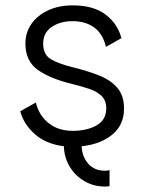

<svg xmlns="http://www.w3.org/2000/svg" viewBox="-20 -536 535 712"><path d="M249.5 -516.1Q326.7 -516.1 371.6 -481.9Q416.5 -447.8 430.2 -394.5L373 -362.3Q360.4 -412.6 328.1 -435.1Q295.9 -457.5 249.5 -457.5Q203.1 -457.5 171.6 -436Q140.1 -414.6 140.1 -374.5Q140.1 -333 169.2 -316.2Q198.2 -299.3 249.5 -286.6Q304.2 -273.4 347.2 -256.3Q390.1 -239.3 415 -210.4Q439.9 -181.6 439.9 -133.8Q439.9 -71.8 395.5 -36.1Q351.1 -0.5 282.7 6.3Q284.7 45.9 307.6 71.5Q330.6 97.2 370.1 97.2Q379.4 97.2 386.2 94.7V154.3Q378.9 155.8 370.1 155.8Q327.6 155.8 293.5 136Q259.3 116.2 238.8 82.5Q218.3 48.8 216.8 6.3Q149.9 -2 108.6 -39.1Q67.4 -76.2 55.2 -123.5L112.8 -155.8Q125 -106.9 160.9 -78.9Q196.8 -50.8 249.5 -50.8Q302.2 -50.8 338.1 -71Q374 -91.3 374 -133.8Q374 -163.1 357.2 -179.7Q340.3 -196.3 312 -206.1Q283.7 -215.8 249.5 -224.1Q167.5 -243.7 120.8 -276.4Q74.2 -309.1 74.2 -374.5Q74.2 -415.5 96.7 -447.5Q119.1 -479.5 158.7 -497.8Q198.2 -516.1 249.5 -516.1Z"/></svg>

Font: Giphurs Light
Style: Regular
Weight: 300
Version: Version 0.920; ttfautohint (v1.8.4.7-5d5b)